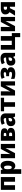

<svg xmlns="http://www.w3.org/2000/svg" viewBox="3266 -3866 840 7413"><g transform="rotate(-90 3686.5 -160.0)"><path d="M556 -549V0H376V-423H242V0H62V-549Z M998 -559Q1084 -559 1133.5 -486.5Q1183 -414 1183 -276Q1183 -182 1158 -118.5Q1133 -55 1089.5 -22.5Q1046 10 992 10Q937 10 907 -11Q877 -32 860 -57H854Q856 -38 858 -17Q860 4 860 28V240H680V-549H826L851 -479H860Q879 -511 911 -535Q943 -559 998 -559ZM930 -426Q890 -426 875 -393Q860 -360 860 -292V-277Q860 -204 875 -165Q890 -126 932 -126Q1000 -126 1000 -278Q1000 -354 982 -390Q964 -426 930 -426Z M1448 -549V-334Q1448 -311 1447 -280.5Q1446 -250 1444.5 -222Q1443 -194 1442 -180L1639 -549H1835V0H1671V-210Q1671 -236 1671.5 -266.5Q1672 -297 1673.5 -324.5Q1675 -352 1677 -370L1479 0H1285V-549Z M2440 -406Q2440 -362 2416 -330Q2392 -298 2341 -289V-285Q2397 -278 2426.5 -245Q2456 -212 2456 -161Q2456 -117 2435.5 -80Q2415 -43 2362.5 -21.5Q2310 0 2215 0H1959V-549H2215Q2333 -549 2386.5 -515.5Q2440 -482 2440 -406ZM2262 -388Q2262 -435 2212 -435H2139V-339H2205Q2262 -339 2262 -388ZM2275 -174Q2275 -201 2261.5 -215Q2248 -229 2211 -229H2139V-113H2208Q2244 -113 2259.5 -128Q2275 -143 2275 -174Z M2805 -560Q2904 -560 2959.5 -510.5Q3015 -461 3015 -364V0H2891L2856 -74H2852Q2819 -30 2782 -10Q2745 10 2681 10Q2613 10 2568 -33Q2523 -76 2523 -166Q2523 -254 2581 -296.5Q2639 -339 2748 -343L2835 -346V-362Q2835 -402 2818 -420Q2801 -438 2772 -438Q2741 -438 2703 -426.5Q2665 -415 2627 -398L2576 -510Q2621 -534 2678 -547Q2735 -560 2805 -560ZM2836 -250 2795 -248Q2745 -246 2725 -225.5Q2705 -205 2705 -170Q2705 -138 2719.5 -124.5Q2734 -111 2757 -111Q2789 -111 2812.5 -136.5Q2836 -162 2836 -206Z M3619 -423H3447V0H3269V-423H3097V-549H3619Z M3866 -549V-334Q3866 -311 3865 -280.5Q3864 -250 3862.5 -222Q3861 -194 3860 -180L4057 -549H4253V0H4089V-210Q4089 -236 4089.5 -266.5Q4090 -297 4091.5 -324.5Q4093 -352 4095 -370L3897 0H3703V-549Z M4545 -559Q4609 -559 4661 -544Q4713 -529 4744 -496.5Q4775 -464 4775 -412Q4775 -365 4749.5 -334.5Q4724 -304 4682 -291V-286Q4743 -276 4770 -244.5Q4797 -213 4797 -158Q4797 -84 4734.5 -37Q4672 10 4536 10Q4469 10 4427 1.5Q4385 -7 4348 -23V-156Q4379 -142 4423 -129.5Q4467 -117 4526 -117Q4574 -117 4596 -131Q4618 -145 4618 -173Q4618 -201 4596 -215Q4574 -229 4517 -229H4450V-342H4506Q4561 -342 4584 -353Q4607 -364 4607 -392Q4607 -414 4591 -425.5Q4575 -437 4537 -437Q4500 -437 4467 -428Q4434 -419 4398 -402L4348 -518Q4395 -538 4441 -548.5Q4487 -559 4545 -559Z M5142 -560Q5241 -560 5296.5 -510.5Q5352 -461 5352 -364V0H5228L5193 -74H5189Q5156 -30 5119 -10Q5082 10 5018 10Q4950 10 4905 -33Q4860 -76 4860 -166Q4860 -254 4918 -296.5Q4976 -339 5085 -343L5172 -346V-362Q5172 -402 5155 -420Q5138 -438 5109 -438Q5078 -438 5040 -426.5Q5002 -415 4964 -398L4913 -510Q4958 -534 5015 -547Q5072 -560 5142 -560ZM5173 -250 5132 -248Q5082 -246 5062 -225.5Q5042 -205 5042 -170Q5042 -138 5056.5 -124.5Q5071 -111 5094 -111Q5126 -111 5149.5 -136.5Q5173 -162 5173 -206Z M6116 199H5959V0H5474V-549H5654V-126H5820V-549H5999V-124H6116Z M6352 -549V-334Q6352 -311 6351 -280.5Q6350 -250 6348.5 -222Q6347 -194 6346 -180L6543 -549H6739V0H6575V-210Q6575 -236 6575.5 -266.5Q6576 -297 6577.5 -324.5Q6579 -352 6581 -370L6383 0H6189V-549Z M6979 0H6789L6923 -213Q6887 -232 6861.5 -272Q6836 -312 6836 -377Q6836 -461 6897 -505Q6958 -549 7062 -549H7311V0H7132V-198H7079ZM7014 -373Q7014 -345 7028.5 -327Q7043 -309 7081 -309H7132V-435H7079Q7045 -435 7029.5 -416.5Q7014 -398 7014 -373Z"/></g></svg>

Font: Noto Sans Disp ExtBd
Style: Regular
Weight: 800
Designer: Monotype Design Team
Foundry: Monotype Imaging Inc.
Version: Version 2.000;GOOG;noto-source:20170915:90ef993387c0; ttfaut